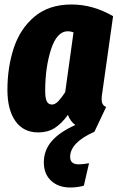

<svg xmlns="http://www.w3.org/2000/svg" viewBox="-20 -571 523 854"><path d="M432 -130Q432 -117 436.5 -108.5Q441 -100 452 -95L400 15Q292 63 292 127Q292 160 330 160Q348 160 376 155L353 255Q324 263 292 263Q240 263 207.5 233Q175 203 175 151Q175 98 209.5 57.5Q244 17 315 -15Q293 -31 282 -60Q254 -21 223 -1.5Q192 18 150 18Q84 18 48.5 -32.5Q13 -83 13 -171Q13 -272 41.5 -358Q70 -444 134 -497.5Q198 -551 298 -551Q394 -551 483 -499L435 -159Q432 -143 432 -130ZM307 -427Q294 -432 282 -432Q233 -432 207 -351.5Q181 -271 181 -167Q181 -133 188.5 -119.5Q196 -106 211 -106Q225 -106 239 -120.5Q253 -135 270 -161Z"/></svg>

Font: Fira Sans Extra Condensed ExtraBold
Style: Italic
Weight: 800
Width: 3
Italic angle: -8°
Designer: Carrois Corporate & Edenspiekermann AG
Foundry: Carrois Corporate GbR & Edenspiekermann AG
Version: Version 4.203